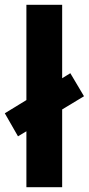

<svg xmlns="http://www.w3.org/2000/svg" viewBox="-32 -780 370 800"><path d="M78 0V-233L43 -212L-12 -308L78 -363V-760H227V-454L261 -475L318 -379L227 -324V0Z"/></svg>

Font: Noto Sans Kannada
Style: Regular
Weight: 400
Designer: Jelle Bosma - Monotype Design Team
Foundry: Monotype Imaging Inc.
Version: Version 2.003